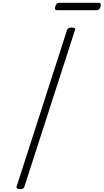

<svg xmlns="http://www.w3.org/2000/svg" viewBox="-20 -1325 734 1359"><path d="M122 14Q107 14 101 9Q95 4 98 -6L454 -1111Q458 -1121 465 -1125.5Q472 -1130 487 -1130Q503 -1130 509 -1125.5Q515 -1121 510 -1110L153 -5Q151 4 144 9Q137 14 122 14ZM385 -1253Q373 -1253 370 -1259.5Q367 -1266 371 -1278Q375 -1291 381 -1298Q387 -1305 399 -1305H678Q690 -1305 692.5 -1297.5Q695 -1290 692 -1278Q688 -1266 682 -1259.5Q676 -1253 664 -1253Z"/></svg>

Font: Playwrite CU ExtraLight
Style: Regular
Weight: 250
Designer: Veronika Burian, José Scaglione
Foundry: TypeTogether
Version: Version 1.002